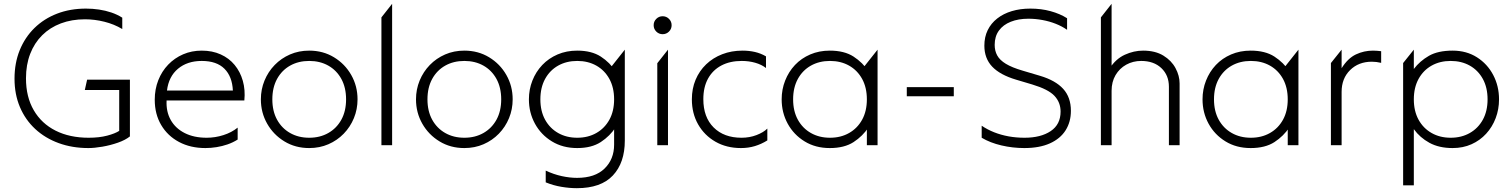

<svg xmlns="http://www.w3.org/2000/svg" viewBox="-20 -760 7906 1005"><path d="M443 15Q358 15 287 -11Q216 -37 164.2 -85Q112.5 -133 84.2 -199.8Q56 -266.5 56 -348Q56 -430 83.2 -497.2Q110.5 -564.5 160.2 -613.2Q210 -662 278.5 -688.5Q347 -715 430 -715Q464.5 -715 498.2 -710Q532 -705 563 -694.5Q594 -684 620 -667.5V-608Q577.5 -633.5 526.5 -646.2Q475.5 -659 425 -659Q355.5 -659 298.5 -637.5Q241.5 -616 200.8 -575.5Q160 -535 138 -478Q116 -421 116 -350Q116 -252.5 156.8 -182.8Q197.5 -113 271.2 -76Q345 -39 444 -39Q499.5 -39 541 -50Q582.5 -61 604 -75V-289H424L436 -343H660V-46Q636.5 -27 597.2 -13.2Q558 0.5 516 7.8Q474 15 443 15Z M1055 15Q977 15 917.2 -16.8Q857.5 -48.5 823.8 -105.5Q790 -162.5 790 -238Q790 -293 808.5 -340Q827 -387 860.5 -421.8Q894 -456.5 938.8 -475.8Q983.5 -495 1036 -495Q1091.5 -495 1135.2 -475.2Q1179 -455.5 1208.2 -420Q1237.5 -384.5 1251 -337Q1264.5 -289.5 1259 -234H852Q849 -175.5 873.8 -131.8Q898.5 -88 946.8 -63.5Q995 -39 1062 -39Q1106.5 -39 1149.5 -52.8Q1192.5 -66.5 1224 -92V-29.5Q1199.5 -14 1171.2 -4.2Q1143 5.5 1113.5 10.2Q1084 15 1055 15ZM854 -286H1199Q1195.5 -359.5 1154.8 -400.2Q1114 -441 1036 -441Q960.5 -441 911.8 -400.2Q863 -359.5 854 -286Z M1598.5 15Q1526 15 1468.8 -19.8Q1411.5 -54.5 1378.5 -112.5Q1345.5 -170.5 1345.5 -240Q1345.5 -292 1364.5 -338.2Q1383.5 -384.5 1417.8 -419.8Q1452 -455 1498 -475Q1544 -495 1598.5 -495Q1671 -495 1728.2 -460.2Q1785.5 -425.5 1818.5 -367.5Q1851.5 -309.5 1851.5 -240Q1851.5 -188 1832.5 -141.8Q1813.5 -95.5 1779.2 -60.2Q1745 -25 1699 -5Q1653 15 1598.5 15ZM1598.5 -39Q1655 -39 1698.5 -63.8Q1742 -88.5 1766.8 -133.5Q1791.5 -178.5 1791.5 -240Q1791.5 -301.5 1766.8 -346.8Q1742 -392 1698.5 -416.5Q1655 -441 1598.5 -441Q1542 -441 1498.5 -416.5Q1455 -392 1430.2 -346.8Q1405.5 -301.5 1405.5 -240Q1405.5 -178.5 1430.2 -133.5Q1455 -88.5 1498.5 -63.8Q1542 -39 1598.5 -39Z M1976.5 0V-669L2032.5 -740V0Z M2410.5 15Q2338 15 2280.8 -19.8Q2223.5 -54.5 2190.5 -112.5Q2157.5 -170.5 2157.5 -240Q2157.5 -292 2176.5 -338.2Q2195.5 -384.5 2229.8 -419.8Q2264 -455 2310 -475Q2356 -495 2410.5 -495Q2483 -495 2540.2 -460.2Q2597.5 -425.5 2630.5 -367.5Q2663.5 -309.5 2663.5 -240Q2663.5 -188 2644.5 -141.8Q2625.5 -95.5 2591.2 -60.2Q2557 -25 2511 -5Q2465 15 2410.5 15ZM2410.5 -39Q2467 -39 2510.5 -63.8Q2554 -88.5 2578.8 -133.5Q2603.5 -178.5 2603.5 -240Q2603.5 -301.5 2578.8 -346.8Q2554 -392 2510.5 -416.5Q2467 -441 2410.5 -441Q2354 -441 2310.5 -416.5Q2267 -392 2242.2 -346.8Q2217.5 -301.5 2217.5 -240Q2217.5 -178.5 2242.2 -133.5Q2267 -88.5 2310.5 -63.8Q2354 -39 2410.5 -39Z M2999.5 225Q2961 225 2919 218Q2877 211 2836.5 194.5V133Q2878 152.5 2920.2 161.8Q2962.5 171 3000.5 171Q3094.5 171 3144.5 122.2Q3194.5 73.5 3194.5 -3V-107L3203.5 -95Q3173 -48 3124.8 -16.5Q3076.5 15 3001.5 15Q2926 15 2869 -19.8Q2812 -54.5 2780.2 -112.5Q2748.5 -170.5 2748.5 -240Q2748.5 -292 2766.8 -338.2Q2785 -384.5 2818.5 -419.8Q2852 -455 2898.5 -475Q2945 -495 3001.5 -495Q3076.5 -495 3124.8 -463.8Q3173 -432.5 3203.5 -385L3174.5 -353V-404L3250.5 -500V-24Q3250.5 92 3188 158.5Q3125.5 225 2999.5 225ZM3001.5 -39Q3058 -39 3101.5 -63.8Q3145 -88.5 3169.8 -133.5Q3194.5 -178.5 3194.5 -240Q3194.5 -301.5 3169.8 -346.8Q3145 -392 3101.5 -416.5Q3058 -441 3001.5 -441Q2945 -441 2901.5 -416.5Q2858 -392 2833.2 -346.8Q2808.5 -301.5 2808.5 -240Q2808.5 -178.5 2833.2 -133.5Q2858 -88.5 2901.5 -63.8Q2945 -39 3001.5 -39Z M3420.5 0V-429L3476.5 -500V0ZM3448.5 -581Q3429 -581 3415.2 -594.8Q3401.5 -608.5 3401.5 -628Q3401.5 -647.5 3415.2 -661.2Q3429 -675 3448.5 -675Q3468 -675 3481.8 -661.2Q3495.5 -647.5 3495.5 -628Q3495.5 -608.5 3481.8 -594.8Q3468 -581 3448.5 -581Z M3858.5 15Q3783 15 3725 -18.2Q3667 -51.5 3634.2 -109Q3601.5 -166.5 3601.5 -240Q3601.5 -296 3621 -342.5Q3640.5 -389 3676.2 -423.2Q3712 -457.5 3760.5 -476.2Q3809 -495 3866.5 -495Q3901 -495 3931.5 -488Q3962 -481 3989.5 -465V-404Q3966.5 -422 3933.2 -431.5Q3900 -441 3862.5 -441Q3801 -441 3756 -417.2Q3711 -393.5 3686.2 -348.8Q3661.5 -304 3661.5 -241Q3661.5 -146.5 3715.5 -92.8Q3769.5 -39 3861.5 -39Q3903.5 -39 3940 -53Q3976.5 -67 3996.5 -87V-25Q3965 -5.5 3931 4.8Q3897 15 3858.5 15Z M4323.5 15Q4248.5 15 4191.8 -19.8Q4135 -54.5 4103.2 -112.5Q4071.5 -170.5 4071.5 -240Q4071.5 -292 4089.8 -338.2Q4108 -384.5 4141.2 -419.8Q4174.5 -455 4221 -475Q4267.5 -495 4323.5 -495Q4399.5 -495 4447.8 -463.8Q4496 -432.5 4526.5 -386L4497.5 -354V-404L4573.5 -500V0H4517.5V-106L4526.5 -94Q4496 -47.5 4447.8 -16.2Q4399.5 15 4323.5 15ZM4324.5 -39Q4381 -39 4424.5 -63.8Q4468 -88.5 4492.8 -133.5Q4517.5 -178.5 4517.5 -240Q4517.5 -301.5 4492.8 -346.8Q4468 -392 4424.5 -416.5Q4381 -441 4324.5 -441Q4268 -441 4224.5 -416.5Q4181 -392 4156.2 -346.8Q4131.5 -301.5 4131.5 -240Q4131.5 -178.5 4156.2 -133.5Q4181 -88.5 4224.5 -63.8Q4268 -39 4324.5 -39Z M4726.5 -256V-304H4972.5V-256Z M5341.5 15Q5280.5 15 5221.8 1.2Q5163 -12.5 5118.5 -39V-102Q5148.5 -81.5 5184 -67.5Q5219.5 -53.5 5259.5 -46.2Q5299.5 -39 5342.5 -39Q5428 -39 5479.8 -73.8Q5531.5 -108.5 5531.5 -176Q5531.5 -224 5499.5 -258.2Q5467.5 -292.5 5382.5 -318L5298.5 -343Q5214.5 -368 5173.5 -411.2Q5132.5 -454.5 5132.5 -521Q5132.5 -566.5 5150 -602.2Q5167.5 -638 5199.8 -663.2Q5232 -688.5 5276.2 -701.8Q5320.5 -715 5373.5 -715Q5430 -715 5479.2 -701.5Q5528.5 -688 5565.5 -664.5V-604Q5539 -622.5 5506 -635.5Q5473 -648.5 5436.5 -655.2Q5400 -662 5362.5 -662Q5310.5 -662 5270.8 -646.2Q5231 -630.5 5208.8 -600Q5186.5 -569.5 5186.5 -525Q5186.5 -494 5199.8 -469.8Q5213 -445.5 5245 -426Q5277 -406.5 5333.5 -390L5424.5 -363Q5505 -339 5545.2 -294.8Q5585.5 -250.5 5585.5 -180Q5585.5 -122 5557.8 -78Q5530 -34 5475.5 -9.5Q5421 15 5341.5 15Z M5742.5 0V-669L5798.5 -740V-392L5787.5 -401Q5820.5 -452 5867.8 -473.5Q5915 -495 5963.5 -495Q6027 -495 6069.5 -469Q6112 -443 6133.2 -403.2Q6154.5 -363.5 6154.5 -323V0H6098.5V-306Q6098.5 -366 6059 -403.5Q6019.5 -441 5953.5 -441Q5910.5 -441 5875.2 -421.5Q5840 -402 5819.2 -366.8Q5798.5 -331.5 5798.5 -285V0Z M6526.5 15Q6451.5 15 6394.8 -19.8Q6338 -54.5 6306.2 -112.5Q6274.5 -170.5 6274.5 -240Q6274.5 -292 6292.8 -338.2Q6311 -384.5 6344.2 -419.8Q6377.5 -455 6424 -475Q6470.5 -495 6526.5 -495Q6602.5 -495 6650.8 -463.8Q6699 -432.5 6729.5 -386L6700.5 -354V-404L6776.5 -500V0H6720.5V-106L6729.5 -94Q6699 -47.5 6650.8 -16.2Q6602.5 15 6526.5 15ZM6527.5 -39Q6584 -39 6627.5 -63.8Q6671 -88.5 6695.8 -133.5Q6720.5 -178.5 6720.5 -240Q6720.5 -301.5 6695.8 -346.8Q6671 -392 6627.5 -416.5Q6584 -441 6527.5 -441Q6471 -441 6427.5 -416.5Q6384 -392 6359.2 -346.8Q6334.5 -301.5 6334.5 -240Q6334.5 -178.5 6359.2 -133.5Q6384 -88.5 6427.5 -63.8Q6471 -39 6527.5 -39Z M6946.5 0V-430L7002.5 -500V-403Q7035.5 -455.5 7077.5 -475.2Q7119.5 -495 7166.5 -495Q7176.5 -495 7187.5 -494.2Q7198.5 -493.5 7209.5 -492V-431Q7197 -434 7184.8 -435.5Q7172.5 -437 7160.5 -437Q7091.5 -437 7047 -393.2Q7002.5 -349.5 7002.5 -279V0Z M7324.5 210V-430L7380.5 -500V-399Q7412 -440.5 7459.5 -467.8Q7507 -495 7583.5 -495Q7656 -495 7710.8 -460.2Q7765.5 -425.5 7796 -367.5Q7826.5 -309.5 7826.5 -240Q7826.5 -188 7809 -141.8Q7791.5 -95.5 7759.2 -60.2Q7727 -25 7682.5 -5Q7638 15 7583.5 15Q7512.5 15 7462.2 -12.5Q7412 -40 7380.5 -84V210ZM7573.5 -39Q7630 -39 7673.5 -63.8Q7717 -88.5 7741.8 -133.5Q7766.5 -178.5 7766.5 -240Q7766.5 -301.5 7741.8 -346.8Q7717 -392 7673.5 -416.5Q7630 -441 7573.5 -441Q7517 -441 7473.5 -416.5Q7430 -392 7405.2 -346.8Q7380.5 -301.5 7380.5 -240Q7380.5 -178.5 7405.2 -133.5Q7430 -88.5 7473.5 -63.8Q7517 -39 7573.5 -39Z"/></svg>

Font: Geologica-Sharp
Style: Regular
Weight: 100
Designer: Sindre Bremnes, Frode Helland
Foundry: Monokrom Skriftforlag AS
Version: Version 1.010;gftools[0.9.28]